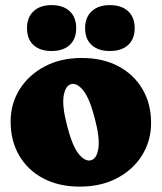

<svg xmlns="http://www.w3.org/2000/svg" viewBox="-20 -700 617 732"><path d="M292 -479Q372 -479 431.2 -447.5Q490.5 -416 523.2 -360.2Q556 -304.5 556 -231.5Q556 -163.5 522 -108.5Q488 -53.5 426.8 -21Q365.5 11.5 284.5 11.5Q204.5 11.5 145.2 -19.8Q86 -51 53.2 -107Q20.5 -163 20.5 -237Q20.5 -304 54.5 -358.8Q88.5 -413.5 149.5 -446.2Q210.5 -479 292 -479ZM327 -89Q349 -95 355 -134.5Q361 -174 341.5 -248Q322 -324.5 297.5 -355Q273 -385.5 250.5 -379Q229.5 -373.5 222.8 -335Q216 -296.5 236 -220Q255.5 -143.5 280 -113.2Q304.5 -83 327 -89ZM176.5 -505.5Q133 -505.5 108 -528Q83 -550.5 83 -592.5Q83 -634 108 -657.2Q133 -680.5 176.5 -680.5Q221 -680.5 245.8 -657.2Q270.5 -634 270.5 -592.5Q270.5 -551.5 245.8 -528.5Q221 -505.5 176.5 -505.5ZM398.5 -505.5Q355 -505.5 329.8 -528Q304.5 -550.5 304.5 -592.5Q304.5 -634 329.8 -657.2Q355 -680.5 398.5 -680.5Q443.5 -680.5 468.5 -657.2Q493.5 -634 493.5 -592.5Q493.5 -551.5 468.5 -528.5Q443.5 -505.5 398.5 -505.5Z"/></svg>

Font: Fraunces 72pt S100 Black
Style: Regular
Weight: 900
Version: Version 1.000; ttfautohint (v1.8.3)